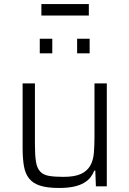

<svg xmlns="http://www.w3.org/2000/svg" viewBox="-20 -923 641 951"><path d="M92 0ZM455 0 452 -78H447Q440 -60 428 -44.5Q416 -29 395.5 -17Q375 -5 345 1.5Q315 8 272 8Q214 8 178.5 -3.5Q143 -15 124 -39Q105 -63 98.5 -100.5Q92 -138 92 -190V-510H153V-209Q153 -155 158 -123Q163 -91 178.5 -74Q194 -57 221.5 -52Q249 -47 294 -47Q350 -47 381 -61.5Q412 -76 427 -102.5Q442 -129 445 -165.5Q448 -202 448 -246V-510H509V0ZM177 -659ZM177 -659V-731H239V-659ZM362 -659V-731H424V-659ZM185 -846ZM185 -846V-903H420V-846Z"/></svg>

Font: Azeri Sans Light
Style: Regular
Weight: 300
Designer: Hector Gatti & Omnibus-Type (original fonts) / Cristiano Sobral (main changes and remastering)
Version: Version 1.000; ttfautohint (v1.6)